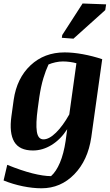

<svg xmlns="http://www.w3.org/2000/svg" viewBox="-30 -835 620 1079"><path d="M10.7 91.3Q89.8 123.5 152.1 139.2Q214.4 154.8 256.8 154.8Q285.6 129.4 306.9 79.1Q328.1 28.8 338.9 -43.5L347.7 -108.9Q310.5 -51.3 260 -20.3Q209.5 10.7 155.3 10.7Q79.1 10.7 50 -38.3Q21 -87.4 34.2 -182.1L46.9 -273.9Q64.5 -395.5 141.6 -468Q218.8 -540.5 333 -540.5Q379.9 -540.5 434.8 -530.5Q489.7 -520.5 544.4 -502.4L482.9 -63Q463.9 65.9 387.5 144.5Q311 223.1 203.1 223.1Q154.3 223.1 98.1 211.7Q42 200.2 -9.8 179.2ZM182.1 -225.1Q170.4 -139.6 177 -95.7Q183.6 -51.8 214.4 -51.8Q246.1 -51.8 284.7 -89.6Q323.2 -127.4 359.4 -191.9L399.4 -479.5Q384.8 -483.9 364 -486.8Q343.3 -489.7 323.2 -489.7Q303.7 -489.7 281.7 -484.9Q259.8 -480 242.7 -472.7Q227.1 -439.5 213.6 -395Q200.2 -350.6 190.9 -289.1ZM319.8 -638.2 434.1 -815.4 566.4 -810.5 561.5 -778.3 382.8 -617.7 317.4 -622.6Z"/></svg>

Font: Noticia Text
Style: Bold Italic
Weight: 700
Italic angle: -8°
Designer: JM Sole
Foundry: JM Sole
Version: Version 1.003